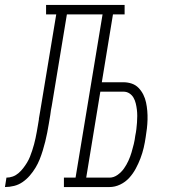

<svg xmlns="http://www.w3.org/2000/svg" viewBox="-76 -755 696 775"><path d="M-56 0 -50 -38Q-37 -38 -24.5 -42.5Q-12 -47 -1.5 -56Q9 -65 17.5 -76Q26 -87 33 -98.5Q40 -110 45 -122.5Q50 -135 54 -147.5Q58 -160 61.5 -172.5Q65 -185 67.5 -197.5Q70 -210 72.5 -223Q75 -236 77 -249Q78 -255 79 -261Q80 -267 81 -273V-276Q84 -290 86 -305Q88 -320 91 -335L151 -697H110V-735H427V-697H380L335 -423H422Q440 -423 456 -417.5Q472 -412 483.5 -400Q495 -388 502.5 -373Q510 -358 513.5 -341.5Q517 -325 518.5 -307.5Q520 -290 519.5 -272Q519 -254 517 -236.5Q515 -219 512 -201Q509 -180 504 -158.5Q499 -137 491 -116Q483 -95 472 -74.5Q461 -54 445.5 -37Q430 -20 409 -10Q388 0 366 0H182V-38H229L338 -697H194L133 -328Q131 -319 129.5 -309.5Q128 -300 127 -291Q124 -273 121 -255Q118 -237 114.5 -219Q111 -201 106.5 -183Q102 -165 96.5 -147Q91 -129 84 -111.5Q77 -94 67 -77.5Q57 -61 44 -46Q31 -31 15 -20Q-1 -9 -19.5 -4.5Q-38 0 -56 0ZM366 -38Q383 -38 398.5 -49Q414 -60 424.5 -75Q435 -90 442.5 -106.5Q450 -123 455 -140Q460 -157 464 -173.5Q468 -190 470 -207Q473 -221 474.5 -234Q476 -247 477 -260.5Q478 -274 478 -287Q478 -300 476.5 -312.5Q475 -325 472 -337.5Q469 -350 463 -360.5Q457 -371 446.5 -378Q436 -385 422 -385H329L272 -38Z"/></svg>

Font: Iosevka Slab XLtEx
Style: Italic
Weight: 200
Width: 7
Italic angle: -9°
Monospace: yes
Designer: Belleve Invis
Foundry: Belleve Invis
Version: Version 11.1.0; ttfautohint (v1.8.3)